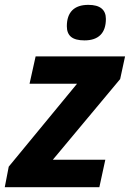

<svg xmlns="http://www.w3.org/2000/svg" viewBox="-38 -782 542 802"><path d="M-1.5 -85.9 283.7 -432.1H85.4L110.8 -546.4H484.4L463.9 -451.7L182.6 -114.7H401.9L377 0H-18.1ZM241.2 -672.4Q241.2 -716.3 263.9 -739Q286.6 -761.7 331.1 -761.7Q367.7 -761.7 386 -746.8Q404.3 -731.9 404.3 -703.1Q404.3 -658.7 381.6 -636Q358.9 -613.3 314.9 -613.3Q276.9 -613.3 259 -627.9Q241.2 -642.6 241.2 -672.4Z"/></svg>

Font: Viking Open Sans
Style: Bold Italic
Weight: 700
Italic angle: -12°
Foundry: Ascender Corporation
Version: Version 2.000